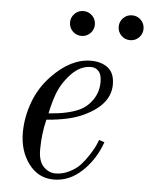

<svg xmlns="http://www.w3.org/2000/svg" viewBox="-49 -685 579 739"><g transform="rotate(5 240.0 -316.0)"><path d="M398 -562Q384 -576 384 -596Q384 -616 398 -630Q412 -644 432 -644Q452 -644 466 -630Q480 -616 480 -596Q480 -576 466 -562Q452 -548 432 -548Q412 -548 398 -562ZM210 -562Q196 -576 196 -596Q196 -616 210 -630Q224 -644 244 -644Q264 -644 278 -630Q292 -616 292 -596Q292 -576 278 -562Q264 -548 244 -548Q224 -548 210 -562ZM52 -158Q52 -218 74 -277Q96 -336 140 -381Q212 -456 290 -456Q330 -456 355.5 -436Q381 -416 381 -372Q381 -294 280 -247Q228 -222 138 -215Q124 -159 124 -98Q124 -54 144 -33Q164 -12 191 -12Q218 -12 244 -25Q270 -38 286 -55.5Q302 -73 316.5 -95.5Q331 -118 337 -131Q343 -144 347 -155L368 -148Q344 -80 295 -34Q246 12 186 12Q126 12 89 -37.5Q52 -87 52 -158ZM144 -240Q217 -245 261 -265Q292 -279 312.5 -309Q333 -339 333 -378Q333 -406 321.5 -419Q310 -432 291 -432Q250 -432 215 -395Q180 -358 164 -313Q152 -279 144 -240Z"/></g></svg>

Font: Old Standard TT
Style: Italic
Weight: 400
Italic angle: -15.2°
Designer: Alexey Kryukov <alexios@thessalonica.org.ru>
Version: Version 2.2